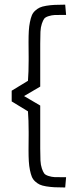

<svg xmlns="http://www.w3.org/2000/svg" viewBox="-20 -745 343 841"><path d="M31.2 -347.7 102.5 -391.1Q105.5 -429.2 105.5 -481V-496.6L105 -559.6Q105 -588.9 106.2 -609.6Q107.4 -630.4 111.1 -648.2Q114.7 -666 119.4 -677.5Q124 -689 133.8 -698Q143.6 -707 154.1 -711.9Q164.6 -716.8 182.4 -719.7Q200.2 -722.7 219 -723.6Q237.8 -724.6 265.6 -724.6L269.5 -679.7H257.3Q231.4 -679.7 219.2 -679.2Q207 -678.7 192.9 -674.3Q178.7 -669.9 173.6 -663.1Q168.5 -656.2 163.3 -641.1Q158.2 -626 157.2 -606.2Q156.2 -586.4 156.2 -554.2V-365.7L85.4 -324.2L156.2 -282.7V-94.2Q156.2 -62 157.2 -42.2Q158.2 -22.5 163.3 -7.3Q168.5 7.8 173.6 14.6Q178.7 21.5 192.9 25.9Q207 30.3 219.2 30.8Q231.4 31.2 257.3 31.2H269.5L265.6 76.2Q237.8 76.2 219 75.2Q200.2 74.2 182.4 71.3Q164.6 68.4 154.1 63.5Q143.6 58.6 133.8 49.6Q124 40.5 119.4 29.1Q114.7 17.6 111.1 -0.2Q107.4 -18.1 106.2 -38.8Q105 -59.6 105 -88.9L105.5 -151.9V-167.5Q105.5 -219.2 102.5 -257.3L31.2 -300.8Z"/></svg>

Font: Anaheim
Style: Regular
Weight: 400
Designer: vernon adams
Foundry: vernon adams
Version: Version 1.002; ttfautohint (v0.93.5-3d13) -l 8 -r 50 -G 200 